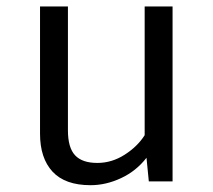

<svg xmlns="http://www.w3.org/2000/svg" viewBox="-20 -546 640 578"><path d="M184.5 -526.5V-153.5Q184.5 -101.5 206 -78.5Q227.5 -55.5 273 -55.5Q316.5 -55.5 355.2 -80.2Q394 -105 415.5 -139V-526.5H499.5V0H428L421 -71Q390 -31 344.5 -9.8Q299 11.5 252.5 11.5Q176 11.5 138.2 -29.2Q100.5 -70 100.5 -143.5V-526.5Z"/></svg>

Font: Fast_Mono
Style: Regular
Weight: 400
Monospace: yes
Designer: Carrois Corporate, Edenspiekermann AG, Nikita Prokopov
Foundry: Carrois Corporate, Edenspiekermann AG, Nikita Prokopov
Version: Version 5.002